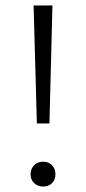

<svg xmlns="http://www.w3.org/2000/svg" viewBox="-20 -678 316 703"><path d="M103 -658H172L161 -226H115ZM92 -40Q92 -60 105 -73Q118 -86 138 -86Q158 -86 170.5 -73Q183 -60 183 -40Q183 -20 170.5 -7.5Q158 5 138 5Q118 5 105 -7.5Q92 -20 92 -40Z"/></svg>

Font: Ysabeau Infant Semilight
Style: Regular
Weight: 300
Designer: Christian Thalmann (Catharsis Fonts)
Version: Version 0.003